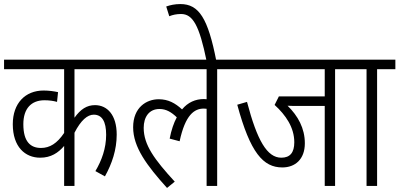

<svg xmlns="http://www.w3.org/2000/svg" viewBox="-20 -916 1968 946"><path d="M608 -575V-622H0V-575H296V-261C261 -209 225 -187 182 -187C131 -187 95 -217 95 -304C95 -381 134 -422 199 -422C222 -422 244 -419 261 -414L266 -462C248 -466 222 -470 195 -470C104 -470 43 -407 43 -304C43 -192 104 -139 178 -139C231 -139 267 -163 296 -197V0H347V-262C379 -324 411 -351 442 -351C483 -351 503 -317 503 -252C503 -185 481 -125 450 -73L497 -47C532 -110 555 -178 555 -253C555 -350 508 -398 448 -398C408 -398 377 -378 347 -336V-575Z M595 -575H998V-427C994 -427 990 -428 985 -428C943 -428 906 -412 877 -377C843 -408 809 -427 762 -427C702 -427 636 -387 636 -289C636 -191 703 -101 803 10L841 -21C741 -130 688 -202 688 -286C688 -339 714 -379 766 -379C799 -379 825 -363 851 -338C836 -310 824 -275 816 -233L865 -220C893 -351 938 -381 984 -381C989 -381 994 -380 998 -380V0H1050V-575H1140V-622H595Z M998 -615H1046C1005 -826 960 -896 869 -896C841 -896 819 -891 799 -884L814 -836C831 -843 850 -847 872 -847C930 -847 962 -791 998 -615Z M1631 -575H1722V-622H1127V-575H1580V-441H1354L1333 -399C1388 -349 1430 -288 1430 -215C1430 -164 1409 -139 1366 -139C1296 -139 1247 -224 1197 -414L1149 -400C1213 -163 1277 -91 1371 -91C1434 -91 1482 -131 1482 -210C1482 -284 1448 -345 1397 -395C1412 -394 1431 -394 1449 -394H1580V0H1631Z M1838 -575H1928V-622H1709V-575H1786V0H1838Z"/></svg>

Font: Noto Sans Condensed Light
Style: Italic
Weight: 300
Width: 3
Italic angle: -12°
Designer: Monotype Design Team
Foundry: Monotype Imaging Inc.
Version: Version 2.013